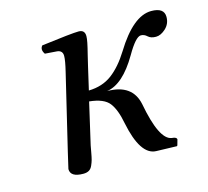

<svg xmlns="http://www.w3.org/2000/svg" viewBox="-74 -523 667 617"><g transform="rotate(-15 260.0 -214.5)"><path d="M471.2 -355Q454.1 -355 445.1 -363.5Q436 -372.1 424.8 -372.1Q407.7 -372.1 377 -318.8Q328.1 -234.9 273.9 -227.1Q357.9 -227.1 372.1 -157.2Q395 -34.2 435.1 -27.8L441.9 -26.9Q451.7 -24.9 452.1 -19L446.8 0L444.8 2L376 0Q324.2 -2 301.8 -112.8Q293 -159.7 275.4 -182.4Q257.8 -205.1 209.5 -210L177.7 -71.8Q176.3 -64.5 173.6 -49.3Q170.9 -34.2 168.7 -26.1Q166.5 -18.1 162.1 -8.3Q157.7 1.5 150.4 5.6Q143.1 9.8 131.8 9.8Q88.9 9.8 88.9 -17.1Q88.9 -19 101.6 -71.8L161.1 -320.8Q169.9 -356.9 169.9 -372.1Q169.9 -390.1 151.9 -392.1L111.8 -395Q100.6 -411.1 110.8 -422.9Q212.9 -436 234.9 -436Q255.4 -436 255.4 -415Q255.4 -407.2 252.7 -393.6Q250 -379.9 243.9 -356Q237.8 -332 235.4 -320.3L217.8 -244.1Q263.2 -245.1 295.2 -269Q327.1 -293 355 -337.9Q417 -439 477.1 -439Q520 -439 520 -408.2Q520 -385.3 503.7 -370.1Q487.3 -355 471.2 -355Z"/></g></svg>

Font: Linux Libertine
Style: Italic
Weight: 400
Italic angle: -12°
Designer: Philipp H. Poll
Foundry: Philipp H. Poll
Version: Version 5.1.6 ; ttfautohint (v0.9)